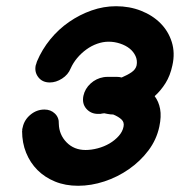

<svg xmlns="http://www.w3.org/2000/svg" viewBox="-20 -586 578 617"><path d="M534 -376Q527 -343 512 -319Q497 -295 477 -277Q490 -260 494.5 -236Q499 -212 492 -179Q483 -137 457 -102.5Q431 -68 394.5 -42.5Q358 -17 315.5 -3Q273 11 231 11Q190 11 157 -2.5Q124 -16 100.5 -39.5Q77 -63 64 -95Q51 -127 51 -165Q52 -167 51.5 -169Q51 -171 52 -173L53 -177Q58 -201 78 -217.5Q98 -234 123 -234Q143 -234 156.5 -221Q170 -208 169 -188Q170 -153 194 -128.5Q218 -104 255 -104Q274 -104 294.5 -109.5Q315 -115 332 -125Q349 -135 361.5 -149Q374 -163 377 -179Q380 -193 370.5 -202Q361 -211 344 -218Q335 -218 325 -220L315 -222Q313 -222 311 -221.5Q309 -221 307 -221Q305 -220 301 -220Q297 -220 295 -220Q272 -220 257.5 -236.5Q243 -253 248 -278Q253 -301 271 -317.5Q289 -334 313 -338Q319 -339 326 -339Q333 -339 340 -339Q348 -339 355.5 -339Q363 -339 371 -337Q390 -345 403 -354Q416 -363 419 -376Q422 -392 415.5 -406Q409 -420 396.5 -430Q384 -440 366 -446Q348 -452 329 -452Q311 -452 292.5 -445.5Q274 -439 257.5 -427Q241 -415 228 -399.5Q215 -384 207 -366Q199 -346 179.5 -333.5Q160 -321 140 -321Q116 -321 103 -338Q90 -355 95 -377Q97 -381 97 -383L99 -389Q115 -427 141.5 -459.5Q168 -492 202 -515.5Q236 -539 274.5 -552.5Q313 -566 353 -566Q396 -566 433 -551.5Q470 -537 495.5 -511.5Q521 -486 532 -451Q543 -416 534 -376Z"/></svg>

Font: VDS
Style: Bold Italic
Weight: 700
Designer: artmaker
Foundry: artmaker
Version: Version 1.000 2009 initial release